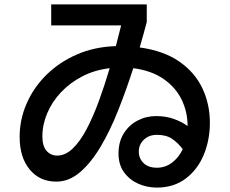

<svg xmlns="http://www.w3.org/2000/svg" viewBox="-20 -789 1040 870"><path d="M691 61Q646 61 606.5 43.5Q567 26 542 -8.5Q517 -43 517 -93Q517 -146 540.5 -184Q564 -222 603 -242.5Q642 -263 687 -263Q732 -263 768 -250Q804 -237 830 -218Q830 -282 803 -337.5Q776 -393 721.5 -431Q667 -469 584 -480Q552 -381 515.5 -289Q479 -197 436 -124.5Q393 -52 343 -9Q293 34 235 34Q160 34 114.5 -21Q69 -76 69 -169Q69 -247 100.5 -319.5Q132 -392 190 -449.5Q248 -507 328 -542Q408 -577 505 -580Q511 -604 517 -627.5Q523 -651 529 -674H212V-769H645V-689Q638 -661 629.5 -632Q621 -603 613 -574Q722 -559 792.5 -510Q863 -461 897 -389Q931 -317 931 -233Q931 -154 903 -87Q875 -20 821 20.5Q767 61 691 61ZM172 -171Q172 -127 191 -105.5Q210 -84 239 -84Q276 -84 309.5 -116Q343 -148 372.5 -204Q402 -260 428 -331Q454 -402 477 -480Q409 -472 353 -443Q297 -414 256.5 -371Q216 -328 194 -276Q172 -224 172 -171ZM609 -102Q609 -71 630.5 -50Q652 -29 691 -29Q729 -29 759.5 -52Q790 -75 808 -113Q787 -141 760.5 -159.5Q734 -178 691 -178Q655 -178 632 -156Q609 -134 609 -102Z"/></svg>

Font: Murecho Medium
Style: Regular
Weight: 500
Designer: Neil Summerour
Foundry: Positype
Version: Version 1.010; ttfautohint (v1.8.3)